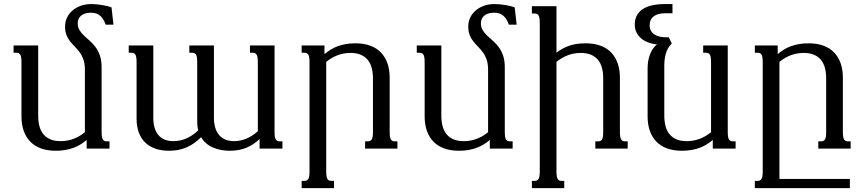

<svg xmlns="http://www.w3.org/2000/svg" viewBox="-20 -747 4344 965"><path d="M490.7 -85Q490.7 -69.8 492.2 -60.5Q493.7 -51.3 497.1 -45.9Q500.5 -40.5 505.1 -38.6Q509.8 -36.6 516.6 -36.6H530.3V0H415.5V-43.5Q400.9 -31.2 384.8 -21.2Q368.7 -11.2 349.9 -4.2Q331.1 2.9 308.8 6.8Q286.6 10.7 260.3 10.7Q218.3 10.7 186 -1Q153.8 -12.7 132.1 -35.2Q110.4 -57.6 99.1 -89.6Q87.9 -121.6 87.9 -162.6V-433.6Q87.9 -448.7 86.4 -458Q85 -467.3 81.5 -472.7Q78.1 -478 73.2 -480Q68.4 -481.9 62 -481.9H48.3V-518.6H171.9V-165.5Q171.9 -136.2 178.2 -112.5Q184.6 -88.9 198.2 -72.3Q211.9 -55.7 233.2 -46.6Q254.4 -37.6 284.7 -37.6Q351.6 -37.6 406.7 -82.5V-396Q406.7 -426.8 399.4 -447.5Q392.1 -468.3 380.9 -483.6Q369.6 -499 356.9 -511.7Q344.2 -524.4 333 -538.3Q321.8 -552.2 314.5 -570.1Q307.1 -587.9 307.1 -614.3Q307.1 -637.2 316.4 -657.5Q325.7 -677.7 343 -693.1Q360.4 -708.5 384.8 -717.5Q409.2 -726.6 439.9 -726.6Q453.6 -726.6 467.8 -725.1Q481.9 -723.6 495.1 -721.4Q508.3 -719.2 520 -716.3Q531.7 -713.4 540.5 -710L550.3 -623H511.2Q504.4 -642.6 495.6 -654.5Q486.8 -666.5 476.8 -672.9Q466.8 -679.2 456.5 -681.2Q446.3 -683.1 437 -683.1Q419.9 -683.1 407.2 -679Q394.5 -674.8 386.5 -667.5Q378.4 -660.2 374.5 -650.6Q370.6 -641.1 370.6 -630.9Q370.6 -610.4 379.4 -595.9Q388.2 -581.5 401.6 -568.6Q415 -555.7 430.7 -542.2Q446.3 -528.8 459.7 -511Q473.1 -493.2 481.9 -468.5Q490.7 -443.8 490.7 -408.7Z M1275.9 -433.6Q1275.9 -448.7 1274.4 -458Q1272.9 -467.3 1269.5 -472.7Q1266.1 -478 1261.2 -480Q1256.3 -481.9 1250 -481.9H1236.3V-518.6H1359.9V-85Q1359.9 -69.8 1361.3 -60.5Q1362.8 -51.3 1366.2 -45.9Q1369.6 -40.5 1374.3 -38.6Q1378.9 -36.6 1385.7 -36.6H1399.4V0H1284.7V-48.3Q1253.9 -19 1217.8 -4.2Q1181.6 10.7 1134.3 10.7Q1087.4 10.7 1049.3 -6.1Q1011.2 -22.9 990.7 -57.6Q957 -23.4 917.7 -6.3Q878.4 10.7 829.6 10.7Q792 10.7 762 0.5Q731.9 -9.8 710.7 -29.8Q689.5 -49.8 678 -80.1Q666.5 -110.4 666.5 -149.9V-433.6Q666.5 -448.7 665 -458Q663.6 -467.3 660.2 -472.7Q656.7 -478 651.9 -480Q647 -481.9 640.6 -481.9H627V-518.6H750.5V-155.8Q750.5 -98.1 776.4 -67.9Q802.2 -37.6 851.1 -37.6Q886.7 -37.6 918.5 -52Q950.2 -66.4 976.6 -92.3Q973.6 -102.5 972.4 -113.5Q971.2 -124.5 971.2 -137.2V-433.6Q971.2 -448.7 969.7 -458Q968.3 -467.3 964.8 -472.7Q961.4 -478 956.5 -480Q951.7 -481.9 945.3 -481.9H931.6V-518.6H1055.2V-155.8Q1055.2 -98.1 1081.8 -67.9Q1108.4 -37.6 1155.8 -37.6Q1186.5 -37.6 1215.8 -49.1Q1245.1 -60.5 1275.9 -87.4Z M1619.6 113.8Q1619.6 128.9 1621.1 138.2Q1622.6 147.5 1626 152.8Q1629.4 158.2 1634 160.2Q1638.7 162.1 1645.5 162.1H1658.7V198.7H1496.1V162.1H1509.8Q1516.1 162.1 1521 160.2Q1525.9 158.2 1529.3 152.8Q1532.7 147.5 1534.2 138.2Q1535.6 128.9 1535.6 113.8V-433.6Q1535.6 -448.7 1534.2 -458Q1532.7 -467.3 1529.3 -472.7Q1525.9 -478 1521 -480Q1516.1 -481.9 1509.8 -481.9H1496.1V-518.6H1610.8V-475.1Q1625.5 -487.3 1641.6 -497.3Q1657.7 -507.3 1676.5 -514.4Q1695.3 -521.5 1717.5 -525.4Q1739.7 -529.3 1766.1 -529.3Q1808.1 -529.3 1840.3 -517.6Q1872.6 -505.9 1894.3 -483.4Q1916 -460.9 1927.2 -429Q1938.5 -397 1938.5 -356V-85Q1938.5 -69.8 1939.9 -60.5Q1941.4 -51.3 1944.8 -45.9Q1948.2 -40.5 1952.9 -38.6Q1957.5 -36.6 1964.4 -36.6H1977.5V0H1814.9V-36.6H1828.6Q1835 -36.6 1839.8 -38.6Q1844.7 -40.5 1848.1 -45.9Q1851.6 -51.3 1853 -60.5Q1854.5 -69.8 1854.5 -85V-353Q1854.5 -382.3 1848.1 -406Q1841.8 -429.7 1828.1 -446.3Q1814.5 -462.9 1793 -471.9Q1771.5 -481 1741.7 -481Q1674.8 -481 1619.6 -436Z M2517.1 -85Q2517.1 -69.8 2518.6 -60.5Q2520 -51.3 2523.4 -45.9Q2526.9 -40.5 2531.5 -38.6Q2536.1 -36.6 2543 -36.6H2556.6V0H2441.9V-43.5Q2427.2 -31.2 2411.1 -21.2Q2395 -11.2 2376.2 -4.2Q2357.4 2.9 2335.2 6.8Q2313 10.7 2286.6 10.7Q2244.6 10.7 2212.4 -1Q2180.2 -12.7 2158.4 -35.2Q2136.7 -57.6 2125.5 -89.6Q2114.3 -121.6 2114.3 -162.6V-433.6Q2114.3 -448.7 2112.8 -458Q2111.3 -467.3 2107.9 -472.7Q2104.5 -478 2099.6 -480Q2094.7 -481.9 2088.4 -481.9H2074.7V-518.6H2198.2V-165.5Q2198.2 -136.2 2204.6 -112.5Q2210.9 -88.9 2224.6 -72.3Q2238.3 -55.7 2259.5 -46.6Q2280.8 -37.6 2311 -37.6Q2377.9 -37.6 2433.1 -82.5V-396Q2433.1 -426.8 2425.8 -447.5Q2418.5 -468.3 2407.2 -483.6Q2396 -499 2383.3 -511.7Q2370.6 -524.4 2359.4 -538.3Q2348.1 -552.2 2340.8 -570.1Q2333.5 -587.9 2333.5 -614.3Q2333.5 -637.2 2342.8 -657.5Q2352.1 -677.7 2369.4 -693.1Q2386.7 -708.5 2411.1 -717.5Q2435.5 -726.6 2466.3 -726.6Q2480 -726.6 2494.1 -725.1Q2508.3 -723.6 2521.5 -721.4Q2534.7 -719.2 2546.4 -716.3Q2558.1 -713.4 2566.9 -710L2576.7 -623H2537.6Q2530.8 -642.6 2522 -654.5Q2513.2 -666.5 2503.2 -672.9Q2493.2 -679.2 2482.9 -681.2Q2472.7 -683.1 2463.4 -683.1Q2446.3 -683.1 2433.6 -679Q2420.9 -674.8 2412.8 -667.5Q2404.8 -660.2 2400.9 -650.6Q2397 -641.1 2397 -630.9Q2397 -610.4 2405.8 -595.9Q2414.6 -581.5 2428 -568.6Q2441.4 -555.7 2457 -542.2Q2472.7 -528.8 2486.1 -511Q2499.5 -493.2 2508.3 -468.5Q2517.1 -443.8 2517.1 -408.7Z M2776.9 -482.4Q2804.7 -503.9 2839.4 -516.6Q2874 -529.3 2923.3 -529.3Q2965.3 -529.3 2997.6 -517.6Q3029.8 -505.9 3051.5 -483.4Q3073.2 -460.9 3084.5 -429Q3095.7 -397 3095.7 -356V-85Q3095.7 -69.8 3097.2 -60.5Q3098.6 -51.3 3102.1 -45.9Q3105.5 -40.5 3110.1 -38.6Q3114.7 -36.6 3121.6 -36.6H3134.8V0H2972.2V-36.6H2985.8Q2992.2 -36.6 2997.1 -38.6Q3002 -40.5 3005.4 -45.9Q3008.8 -51.3 3010.3 -60.5Q3011.7 -69.8 3011.7 -85V-353Q3011.7 -382.3 3005.4 -406Q2999 -429.7 2985.4 -446.3Q2971.7 -462.9 2950.2 -471.9Q2928.7 -481 2898.9 -481Q2832 -481 2776.9 -436V113.8Q2776.9 128.9 2778.3 138.2Q2779.8 147.5 2783.2 152.8Q2786.6 158.2 2791.3 160.2Q2795.9 162.1 2802.7 162.1H2815.9V198.7H2653.3V162.1H2667Q2673.3 162.1 2678.2 160.2Q2683.1 158.2 2686.5 152.8Q2689.9 147.5 2691.4 138.2Q2692.9 128.9 2692.9 113.8V-630.9Q2692.9 -646 2691.4 -655.3Q2689.9 -664.6 2686.5 -669.9Q2683.1 -675.3 2678.2 -677.2Q2673.3 -679.2 2667 -679.2H2653.3V-715.8H2776.9Z M3318.8 -165.5Q3318.8 -136.2 3325.2 -112.5Q3331.5 -88.9 3345.2 -72.3Q3358.9 -55.7 3380.1 -46.6Q3401.4 -37.6 3431.6 -37.6Q3498.5 -37.6 3553.7 -82.5V-433.6Q3553.7 -448.7 3552.2 -458Q3550.8 -467.3 3547.4 -472.7Q3543.9 -478 3539.1 -480Q3534.2 -481.9 3527.8 -481.9H3514.2V-518.6H3637.7V-85Q3637.7 -69.8 3639.2 -60.5Q3640.6 -51.3 3644 -45.9Q3647.5 -40.5 3652.1 -38.6Q3656.7 -36.6 3663.6 -36.6H3677.2V0H3562.5V-43.5Q3547.9 -31.2 3531.7 -21.2Q3515.6 -11.2 3496.8 -4.2Q3478 2.9 3455.8 6.8Q3433.6 10.7 3407.2 10.7Q3365.2 10.7 3333 -1Q3300.8 -12.7 3279.1 -35.2Q3257.3 -57.6 3246.1 -89.6Q3234.9 -121.6 3234.9 -162.6V-404.3Q3234.9 -421.4 3237.5 -438.5Q3240.2 -455.6 3246.1 -471.4Q3252 -487.3 3260.7 -500.7Q3269.5 -514.2 3281.7 -523.4Q3259.3 -525.9 3239.3 -533.2Q3219.2 -540.5 3203.9 -553Q3188.5 -565.4 3179.4 -583Q3170.4 -600.6 3170.4 -623.5Q3170.4 -653.3 3183.1 -673.3Q3195.8 -693.4 3216.8 -705.1Q3237.8 -716.8 3264.2 -721.7Q3290.5 -726.6 3317.9 -726.6H3359.9V-680.2H3320.8Q3286.1 -680.2 3265.6 -664.8Q3245.1 -649.4 3245.1 -620.1Q3245.1 -605 3251.2 -593.5Q3257.3 -582 3268.3 -574.5Q3279.3 -566.9 3294.4 -563.2Q3309.6 -559.6 3327.6 -559.6H3341.3L3356.4 -528.3Q3334.5 -505.9 3326.7 -478.3Q3318.8 -450.7 3318.8 -417Z M4251.5 198.7H3773.9V162.1H3787.6Q3793.9 162.1 3798.8 160.2Q3803.7 158.2 3807.1 152.8Q3810.5 147.5 3812 138.2Q3813.5 128.9 3813.5 113.8V-433.6Q3813.5 -448.7 3812 -458Q3810.5 -467.3 3807.1 -472.7Q3803.7 -478 3798.8 -480Q3793.9 -481.9 3787.6 -481.9H3773.9V-518.6H3888.7V-475.1Q3903.3 -487.3 3919.4 -497.3Q3935.5 -507.3 3954.3 -514.4Q3973.1 -521.5 3995.4 -525.4Q4017.6 -529.3 4043.9 -529.3Q4085.9 -529.3 4118.2 -517.6Q4150.4 -505.9 4172.1 -483.4Q4193.8 -460.9 4205.1 -429Q4216.3 -397 4216.3 -356V-85Q4216.3 -69.8 4217.8 -60.5Q4219.2 -51.3 4222.7 -45.9Q4226.1 -40.5 4230.7 -38.6Q4235.4 -36.6 4242.2 -36.6H4255.4V0H4092.8V-36.6H4106.4Q4112.8 -36.6 4117.7 -38.6Q4122.6 -40.5 4126 -45.9Q4129.4 -51.3 4130.9 -60.5Q4132.3 -69.8 4132.3 -85V-353Q4132.3 -382.3 4126 -406Q4119.6 -429.7 4106 -446.3Q4092.3 -462.9 4070.8 -471.9Q4049.3 -481 4019.5 -481Q3952.6 -481 3897.5 -436V152.3H4251.5Z"/></svg>

Font: Arian AMU Serif
Style: Regular
Weight: 400
Designer: Ruben Hakobyan (Tarumian)
Foundry: Ruben Hakobyan (Tarumian)
Version: Version 1.002